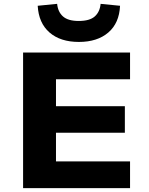

<svg xmlns="http://www.w3.org/2000/svg" viewBox="-20 -978 775 998"><path d="M100 0V-705H656V-566H271V-426H629V-288H271V-139H656V0ZM390 -760Q294 -760 237.5 -809Q181 -858 176 -948L277 -958Q281 -916 307.5 -892.5Q334 -869 389 -869Q446 -869 472.5 -892.5Q499 -916 503 -958L604 -948Q600 -858 543 -809Q486 -760 390 -760Z"/></svg>

Font: Nunito Sans 7pt SemiExpanded ExtraBold
Style: Regular
Weight: 800
Width: 6
Designer: Vernon Adams
Foundry: Vernon Adams
Version: Version 3.101;gftools[0.9.27]